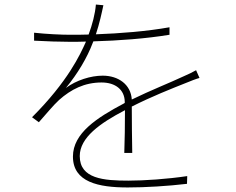

<svg xmlns="http://www.w3.org/2000/svg" viewBox="-20 -799 1040 845"><path d="M530 -314C530 -257 529 -172 527 -126H562C561 -177 560 -273 560 -330C647 -374 733 -408 801 -435C821 -443 840 -451 858 -456L843 -490C825 -480 811 -473 790 -464C726 -434 644 -402 560 -361C556 -427 501 -466 432 -466C379 -466 316 -446 270 -412C322 -475 364 -546 388 -610L391 -617C501 -620 623 -629 726 -646V-679C625 -661 510 -652 402 -648C418 -696 428 -743 435 -776L402 -779C399 -739 386 -690 370 -647C343 -646 316 -646 290 -646C250 -646 185 -649 130 -655V-620C185 -617 244 -615 288 -615C310 -615 334 -615 358 -616V-615C333 -559 279 -441 121 -283L151 -261C184 -298 213 -334 240 -359C293 -406 352 -436 427 -436C488 -436 528 -404 529 -352V-346L524 -343C407 -281 301 -213 301 -110C301 3 414 26 542 26C620 26 719 20 803 10L804 -24C717 -11 615 -4 545 -4C437 -4 331 -12 331 -112C331 -194 421 -257 528 -313Z"/></svg>

Font: Genne Gothic ExtraLight
Style: Regular
Weight: 250
Designer: Ryoko NISHIZUKA (kana & ideographs); Paul D. Hunt (Latin, Greek & Cyrillic); Wenlong ZHANG (bopomofo); Sandoll Communica
Foundry: Adobe Systems Incorporated
Version: Version 1.004;PS 1.004;hotconv 16.6.51;makeotf.lib2.5.65220